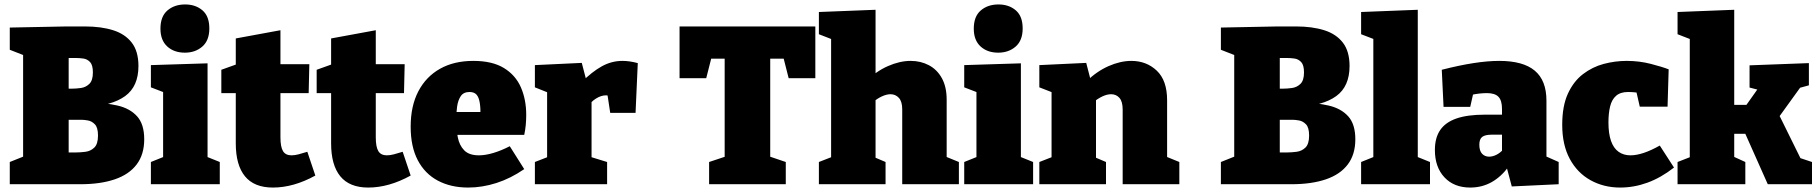

<svg xmlns="http://www.w3.org/2000/svg" viewBox="-20 -829 8182 864"><path d="M369 -348 381 -367Q453 -367 509 -354Q565 -341 597 -305.5Q629 -270 629 -202Q629 -134 595 -89Q561 -44 496.5 -22Q432 0 342 0H24V-100L109 -134L84 -95V-610L116 -569L24 -605V-705L279 -710H362Q435 -710 489 -693Q543 -676 573 -637Q603 -598 603 -532Q603 -440 543 -396.5Q483 -353 369 -348ZM322 -568H259L289 -598V-403L259 -430H303Q322 -430 344 -433Q366 -436 382 -451.5Q398 -467 398 -503Q398 -536 385.5 -549.5Q373 -563 355.5 -565.5Q338 -568 322 -568ZM323 -143Q342 -143 365 -146Q388 -149 404.5 -165Q421 -181 421 -219Q421 -255 407 -269.5Q393 -284 375.5 -287Q358 -290 347 -290H259L289 -324V-113L259 -143Z M914 -112 902 -127 969 -100V0H659V-100L726 -127L714 -112V-421L724 -411L659 -436V-536L914 -544ZM812 -592Q763 -592 732.5 -620Q702 -648 702 -700Q702 -755 733.5 -782Q765 -809 813 -809Q860 -809 891 -782.5Q922 -756 922 -701Q922 -647 890.5 -619.5Q859 -592 812 -592Z M1208 15Q1124 15 1082.5 -35.5Q1041 -86 1041 -184V-434L1065 -410H976V-515L1068 -548L1041 -515V-656L1242 -693V-515L1223 -540H1372L1369 -410H1223L1242 -434V-211Q1242 -168 1253.5 -149Q1265 -130 1292 -130Q1306 -130 1323.5 -134.5Q1341 -139 1363 -146L1399 -39Q1301 15 1208 15Z M1637 15Q1553 15 1511.5 -35.5Q1470 -86 1470 -184V-434L1494 -410H1405V-515L1497 -548L1470 -515V-656L1671 -693V-515L1652 -540H1801L1798 -410H1652L1671 -434V-211Q1671 -168 1682.5 -149Q1694 -130 1721 -130Q1735 -130 1752.5 -134.5Q1770 -139 1792 -146L1828 -39Q1730 15 1637 15Z M2087 15Q2009 15 1950.5 -16Q1892 -47 1860 -108Q1828 -169 1828 -259Q1828 -352 1862.5 -418Q1897 -484 1960 -519.5Q2023 -555 2110 -555Q2195 -555 2247.5 -523Q2300 -491 2324 -436Q2348 -381 2348 -312Q2348 -290 2346 -267.5Q2344 -245 2339 -222H1993V-325H2173L2142 -303Q2143 -341 2139 -366Q2135 -391 2124.5 -403Q2114 -415 2093 -415Q2066 -415 2053.5 -396.5Q2041 -378 2037 -349.5Q2033 -321 2033 -290Q2033 -248 2040 -211.5Q2047 -175 2069 -152.5Q2091 -130 2135 -130Q2164 -130 2199.5 -140.5Q2235 -151 2274 -171L2339 -68Q2278 -26 2214 -5.5Q2150 15 2087 15Z M2387 0V-100L2459 -128L2442 -100V-437L2462 -406L2387 -436V-536L2598 -546L2622 -454L2597 -459Q2644 -506 2688 -530.5Q2732 -555 2781 -555Q2813 -555 2850 -545L2840 -321H2726L2709 -433L2726 -396Q2722 -398 2717 -399Q2712 -400 2707 -400Q2685 -400 2662 -385.5Q2639 -371 2627 -351L2642 -402V-100L2621 -128L2712 -100V0Z M3171 0V-100L3276 -135L3241 -85V-595L3281 -565H3146L3190 -603L3158 -477H3038V-710H3649V-477H3529L3499 -595L3541 -565H3406L3446 -595V-85L3413 -135L3516 -100V0Z M3665 0V-100L3742 -130L3720 -103V-675L3742 -645L3665 -675V-775L3920 -785V-453L3875 -461Q3922 -508 3975.5 -531.5Q4029 -555 4078 -555Q4123 -555 4160 -535.5Q4197 -516 4218.5 -477Q4240 -438 4240 -380V-103L4224 -129L4295 -100V0H4040V-337Q4040 -372 4025 -388.5Q4010 -405 3987 -405Q3970 -405 3949 -395.5Q3928 -386 3907 -368L3920 -395V-99L3904 -126L3965 -100V0Z M4574 -112 4562 -127 4629 -100V0H4319V-100L4386 -127L4374 -112V-421L4384 -411L4319 -436V-536L4574 -544ZM4472 -592Q4423 -592 4392.5 -620Q4362 -648 4362 -700Q4362 -755 4393.5 -782Q4425 -809 4473 -809Q4520 -809 4551 -782.5Q4582 -756 4582 -701Q4582 -647 4550.5 -619.5Q4519 -592 4472 -592Z M4657 0V-100L4734 -130L4712 -103V-436L4734 -406L4657 -436V-536L4868 -546L4892 -453L4867 -461Q4915 -508 4968.5 -531.5Q5022 -555 5071 -555Q5139 -555 5185.5 -511Q5232 -467 5232 -378V-103L5216 -129L5287 -100V0H5032V-336Q5032 -372 5017.5 -388.5Q5003 -405 4980 -405Q4962 -405 4941.5 -395.5Q4921 -386 4900 -369L4912 -395V-99L4896 -126L4957 -100V0Z M5819 -348 5831 -367Q5903 -367 5959 -354Q6015 -341 6047 -305.5Q6079 -270 6079 -202Q6079 -134 6045 -89Q6011 -44 5946.5 -22Q5882 0 5792 0H5474V-100L5559 -134L5534 -95V-610L5566 -569L5474 -605V-705L5729 -710H5812Q5885 -710 5939 -693Q5993 -676 6023 -637Q6053 -598 6053 -532Q6053 -440 5993 -396.5Q5933 -353 5819 -348ZM5772 -568H5709L5739 -598V-403L5709 -430H5753Q5772 -430 5794 -433Q5816 -436 5832 -451.5Q5848 -467 5848 -503Q5848 -536 5835.5 -549.5Q5823 -563 5805.5 -565.5Q5788 -568 5772 -568ZM5773 -143Q5792 -143 5815 -146Q5838 -149 5854.5 -165Q5871 -181 5871 -219Q5871 -255 5857 -269.5Q5843 -284 5825.5 -287Q5808 -290 5797 -290H5709L5739 -324V-113L5709 -143Z M6360 -112 6348 -127 6415 -100V0H6105V-100L6172 -127L6160 -112V-661L6170 -650L6105 -675V-775L6360 -785Z M6939 -97 6913 -136 6994 -100V0L6783 10L6758 -84L6770 -81Q6736 -34 6692.5 -9.5Q6649 15 6596 15Q6523 15 6480 -31Q6437 -77 6437 -154Q6437 -209 6461 -244Q6485 -279 6534.5 -296Q6584 -313 6661 -313H6749L6739 -303V-339Q6739 -377 6723 -393.5Q6707 -410 6671 -410Q6656 -410 6637 -408Q6618 -406 6597 -401L6612 -419L6596 -348H6476L6468 -515Q6546 -535 6610.5 -545Q6675 -555 6727 -555Q6834 -555 6886.5 -511Q6939 -467 6939 -376ZM6637 -178Q6637 -150 6649.5 -137Q6662 -124 6681 -124Q6697 -124 6714 -132.5Q6731 -141 6745 -157L6739 -135V-234L6750 -223H6694Q6663 -223 6650 -213Q6637 -203 6637 -178Z M7271 15Q7197 15 7137.5 -18Q7078 -51 7044 -114Q7010 -177 7010 -267Q7010 -352 7035.5 -407.5Q7061 -463 7103.5 -495.5Q7146 -528 7197 -541.5Q7248 -555 7300 -555Q7357 -555 7409 -541.5Q7461 -528 7489 -517L7484 -349H7359L7343 -419L7357 -411Q7351 -412 7336.5 -413.5Q7322 -415 7306 -415Q7272 -415 7252.5 -398Q7233 -381 7225.5 -350Q7218 -319 7218 -278Q7218 -228 7229.5 -195Q7241 -162 7263.5 -146Q7286 -130 7317 -130Q7344 -130 7377 -141Q7410 -152 7449 -174L7513 -75Q7454 -29 7393.5 -7Q7333 15 7271 15Z M7529 0V-100L7606 -130L7584 -95V-669L7596 -649L7529 -675V-775L7784 -785V-330L7753 -357H7871L7824 -336L7897 -439L7911 -420L7853 -435V-535L8120 -545V-445L8043 -424L8094 -453L7972 -284L7976 -332L8091 -99L8065 -123L8134 -100V0H7935L7829 -238L7855 -227H7753L7784 -238V-95L7766 -131L7834 -100V0Z"/></svg>

Font: Bitter Thin Black
Style: Regular
Weight: 900
Version: Version 3.020